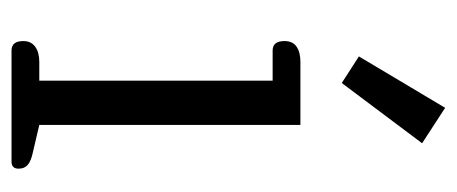

<svg xmlns="http://www.w3.org/2000/svg" viewBox="-244 -530 774 325"><g transform="rotate(90 142.5 -367.0)"><path d="M75 -588 162 -734 222 -695 120 -559ZM49 -20Q49 -33 58.5 -40Q68 -47 84 -47H116V-442H65Q49 -442 49 -462Q49 -476 58.5 -482.5Q68 -489 84 -489H191V-47L238 -36Q252 -33 258.5 -27.5Q265 -22 265 -12Q265 0 253 0H65Q49 0 49 -20Z"/></g></svg>

Font: Maitree
Style: Regular
Weight: 400
Designer: CadsonDemak Team
Foundry: CadsonDemak
Version: Version 1.000